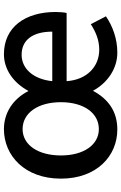

<svg xmlns="http://www.w3.org/2000/svg" viewBox="160 -764 617 977"><g transform="rotate(-90 468.5 -275.5)"><path d="M298 13C386 13 451 -29 495 -111C537 -34 610 13 689 13C761 13 824 -11 874 -45L834 -122C793 -96 753 -79 704 -79C618 -79 551 -142 544 -245H891C894 -258 896 -279 896 -301C896 -456 819 -564 681 -564C605 -564 536 -517 494 -439C453 -519 382 -564 300 -564C165 -564 48 -458 48 -274C48 -92 163 13 298 13ZM300 -81C220 -81 166 -158 166 -274C166 -391 220 -469 300 -469C382 -469 437 -391 437 -274C437 -158 382 -81 300 -81ZM544 -318C554 -416 609 -474 678 -474C754 -474 796 -417 796 -318Z"/></g></svg>

Font: Source Han Sans KR Medium
Style: Regular
Weight: 500
Designer: Ryoko NISHIZUKA (kana & ideographs); Paul D. Hunt (Latin, Greek & Cyrillic); Wenlong ZHANG (bopomofo); Sandoll Communica
Foundry: Adobe Systems Incorporated
Version: Version 1.001;PS 1.001;hotconv 1.0.78;makeotf.lib2.5.61930